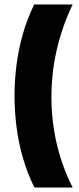

<svg xmlns="http://www.w3.org/2000/svg" viewBox="-20 -732 353 859"><path d="M305 -712Q279 -658 261 -604.5Q243 -551 231.5 -498.5Q220 -446 215 -395.5Q210 -345 210 -297Q210 -223 221.5 -151.5Q233 -80 254.5 -15Q276 50 305 107H134Q101 40 81.5 -29Q62 -98 53.5 -167.5Q45 -237 45 -304Q45 -371 53.5 -439Q62 -507 81 -575.5Q100 -644 133 -712Z"/></svg>

Font: Bricolage Grotesque SemiCondensed ExtraBold
Style: Regular
Weight: 800
Width: 4
Designer: Mathieu Triay
Foundry: Atelier Triay
Version: Version 1.001;gftools[0.9.33.dev8+g029e19f]